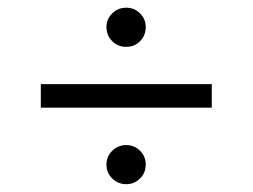

<svg xmlns="http://www.w3.org/2000/svg" viewBox="-20 -531 650 494"><path d="M524.9 -314.5V-253.9H85V-314.5ZM304.7 -410.6Q283.7 -410.2 268.8 -425Q253.9 -439.9 253.9 -461.4Q253.9 -481.9 268.8 -496.6Q283.7 -511.2 304.7 -511.2Q325.7 -511.2 340.3 -496.6Q355 -481.9 355 -461.4Q355 -439.9 340.3 -425Q325.7 -410.2 304.7 -410.6ZM304.7 -57.1Q283.7 -57.1 268.8 -71.8Q253.9 -86.4 253.9 -107.9Q253.9 -128.4 268.8 -143.1Q283.7 -157.7 304.7 -157.7Q325.7 -157.7 340.3 -143.1Q355 -128.4 355 -107.9Q355 -86.4 340.3 -71.8Q325.7 -57.1 304.7 -57.1Z"/></svg>

Font: Inter Display Light
Style: Regular
Weight: 300
Designer: Rasmus Andersson
Foundry: rsms
Version: Version 4.000;git-a52131595